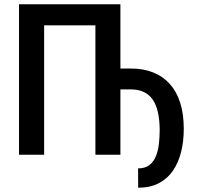

<svg xmlns="http://www.w3.org/2000/svg" viewBox="-20 -731 932 907"><path d="M548.8 -710.9V0H430.7V-611.3H188.5V0H69.8V-710.9ZM495.6 -308.6V-407.2H599.1Q657.2 -407.2 703.4 -388.9Q749.5 -370.6 782 -334.5Q814.5 -298.3 831.3 -245.4Q848.1 -192.4 848.1 -122.6Q848.1 -64.5 835.7 -13.9Q823.2 36.6 797.4 74.7Q771.5 112.8 730.7 134.3Q689.9 155.8 632.8 155.8L632.3 64.5Q665 64.5 685.3 49.1Q705.6 33.7 716.3 7.3Q727.1 -19 730.7 -51.8Q734.4 -84.5 734.4 -118.7Q733.9 -165.5 725.8 -201.2Q717.8 -236.8 701.2 -260.7Q684.6 -284.7 658.9 -296.6Q633.3 -308.6 599.1 -308.6Z"/></svg>

Font: Roboto Condensed Medium
Style: Regular
Weight: 500
Designer: Christian Robertson
Foundry: Google
Version: Version 3.0